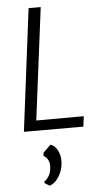

<svg xmlns="http://www.w3.org/2000/svg" viewBox="-68 -787 614 1168"><g transform="rotate(-5 239.0 -203.5)"><path d="M59 0 153 -747H227L140 -62L430 -63L422 0ZM186 340 156 321 157 312Q177.5 297.5 188.8 274.5Q200 251.5 200 218Q200 197.5 190 180.2Q180 163 165 157L167 137L213 92Q240 101 255.5 130.2Q271 159.5 271 195Q271 229.5 259 260.5Q247 291.5 227.5 313Q208 334.5 186 340Z"/></g></svg>

Font: Koeln Type Sans Light
Style: Italic
Weight: 300
Italic angle: -7.5°
Designer: Eben Sorkin
Foundry: Eben Sorkin
Version: Version 2.001